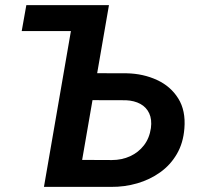

<svg xmlns="http://www.w3.org/2000/svg" viewBox="-20 -731 786 751"><path d="M64.9 -609.4 83 -710.9H323.7L306.2 -609.4ZM316.4 -444.8 476.1 -444.3Q540.5 -442.9 594 -418.2Q647.5 -393.6 677.2 -345.9Q707 -298.3 701.2 -228.5Q696.8 -171.4 671.6 -128.4Q646.5 -85.4 606.4 -56.9Q566.4 -28.3 516.8 -13.9Q467.3 0.5 414.1 0H151.9L274.9 -710.9H406.2L301.3 -105.5L418 -105Q456.5 -105 489 -119.9Q521.5 -134.8 543 -162.6Q564.5 -190.4 570.3 -230Q574.7 -263.7 563.7 -287.6Q552.7 -311.5 529.1 -324.5Q505.4 -337.4 472.7 -338.9L297.9 -339.4Z"/></svg>

Font: Roboto SemiBold
Style: Italic
Weight: 600
Designer: Christian Robertson
Foundry: Google
Version: Version 3.009; 2024